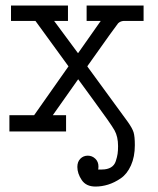

<svg xmlns="http://www.w3.org/2000/svg" viewBox="-20 -478 573 698"><path d="M14.2 0V-59.1H104L229 -236.8L108.9 -401.9H20V-458H227.1V-401.9H176.8L263.2 -285.2H264.2L346.2 -401.9H294.9V-458H502V-401.9H429.2Q417 -400.9 409.2 -393.1Q402.3 -385.3 297.9 -237.8V-235.8L443.8 -36.1Q460.9 -12.2 465.6 2.9Q470.2 18.1 470.2 49.8Q470.2 91.8 456.1 123.3Q441.9 154.8 418.9 170.4Q396 186 373 193.1Q350.1 200.2 327.1 200.2Q293 200.2 277.1 176.5Q261.2 152.8 261.2 128.9Q261.2 109.9 272.2 98.9Q283.2 87.9 299.1 87.9Q314.9 87.9 326.4 98.9Q337.9 109.9 337.9 127Q337.9 133.8 336.9 138.2H351.1Q370.1 138.2 383.1 130.6Q396 123 400.9 107.9Q405.8 92.8 407.5 81.3Q409.2 69.8 409.2 53.2Q409.2 19 396.5 -3.9Q383.8 -26.9 315.9 -119.1Q283.7 -163.1 264.2 -189.9L171.9 -59.1H220.2V0Z"/></svg>

Font: CMU Concrete
Style: Roman
Weight: 500
Version: Version 0.7.0